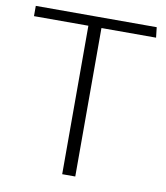

<svg xmlns="http://www.w3.org/2000/svg" viewBox="-78 -745 699 810"><g transform="rotate(10 271.5 -340.0)"><path d="M528 -680H10V-636H243V0H299V-636H533Z"/></g></svg>

Font: Catamaran ExtraLight
Style: Regular
Weight: 250
Designer: Pria Ravichandran
Version: Version 2.000